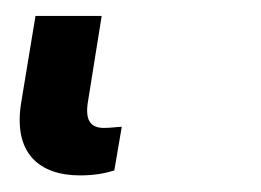

<svg xmlns="http://www.w3.org/2000/svg" viewBox="-20 25 322 237"><path d="M78.8 241.5C97.7 241.5 110.8 238.6 121.1 235.4L130.3 181.5C125.7 181.5 117.2 182.9 108.3 182.9C91.6 182.9 84.5 173.3 88.8 149.1L105.5 44.7H23.8L6.4 150.2C-4.6 214.5 28.8 241.5 78.8 241.5Z"/></svg>

Font: Magic Ui Pro Semi Bold
Style: Italic
Weight: 600
Italic angle: -9.39999°
Designer: Stefan Endress, Andreas Faust
Version: Version 1.000;FEAKit 1.0